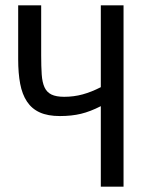

<svg xmlns="http://www.w3.org/2000/svg" viewBox="-20 -714 540 718"><path d="M442 -694V-16H357V-317Q318 -297 283 -288.5Q248 -280 204 -280Q159 -280 129 -293.5Q99 -307 81 -334Q63 -361 55.5 -400.5Q48 -440 48 -492V-694H134V-507Q134 -465 136 -435.5Q138 -406 146.5 -387.5Q155 -369 172.5 -360.5Q190 -352 220 -352Q256 -352 289 -361Q322 -370 357 -388V-694Z"/></svg>

Font: D2Coding
Style: Regular
Weight: 400
Monospace: yes
Designer: Yong-Rak Park; Jeong-Hwan Yoon; Sang-Min Lee;
Foundry: NHN Corporation
Version: Version 1.3.2; Build 20180524